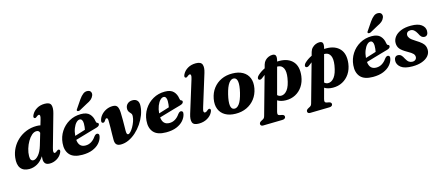

<svg xmlns="http://www.w3.org/2000/svg" viewBox="-60 -1437 5485 2382"><g transform="rotate(-15 2683.0 -246.0)"><path d="M617 -576.5 500.5 -163.5Q490 -126.5 493.5 -112.2Q497 -98 508.5 -98Q520 -98 538.5 -114Q549 -123 556 -124.8Q563 -126.5 570 -123.5Q588.5 -114 569.5 -78Q548 -36.5 505.2 -11.5Q462.5 13.5 415 13.5Q375 13.5 357.2 -6.5Q339.5 -26.5 339.5 -62Q339.5 -79 342 -99.5Q304 -41.5 255 -14Q206 13.5 152.5 13.5Q77 13.5 42 -33Q7 -79.5 18 -169Q25.5 -231.5 55 -287.8Q84.5 -344 132 -387Q179.5 -430 241.2 -454.8Q303 -479.5 375 -479.5Q401.5 -479.5 423.5 -474.5L443.5 -542Q454.5 -578.5 451.5 -592.2Q448.5 -606 437 -606Q425.5 -606 407 -590.5Q396.5 -581.5 389.5 -579.5Q382.5 -577.5 375.5 -581Q357 -590.5 376 -626.5Q398 -668.5 441.5 -694Q485 -719.5 543 -719.5Q609 -719.5 622.2 -681.2Q635.5 -643 617 -576.5ZM188.5 -142.5Q187.5 -107 199 -92.8Q210.5 -78.5 229 -78.5Q260 -78.5 294.8 -118.5Q329.5 -158.5 351.5 -232.5L397 -385.5Q390.5 -417.5 356 -417.5Q325 -417.5 295.5 -391.8Q266 -366 242 -324.5Q218 -283 203.5 -235Q189 -187 188.5 -142.5Z M1096 -146.5Q1086 -105 1053.8 -68.5Q1021.5 -32 966.2 -9.2Q911 13.5 832.5 13.5Q720 13.5 671.8 -41.5Q623.5 -96.5 632 -190.5Q639 -271 681.2 -336.5Q723.5 -402 791.5 -440.8Q859.5 -479.5 944 -479.5Q1019 -479.5 1054.2 -442.2Q1089.5 -405 1096.5 -350Q1098 -339.5 1101.8 -331.8Q1105.5 -324 1112.5 -322Q1128 -318 1128 -303Q1128 -292.5 1119 -282.8Q1110 -273 1086.5 -266Q1057 -258 1008 -243.8Q959 -229.5 904.8 -213.8Q850.5 -198 806.5 -185Q815.5 -88 902 -88Q942.5 -88 976.2 -109.2Q1010 -130.5 1033.5 -165.5Q1046.5 -181.5 1055.5 -187Q1064.5 -192.5 1075 -192.5Q1087.5 -192 1094.8 -181.2Q1102 -170.5 1096 -146.5ZM912 -419Q889.5 -419 867 -395.8Q844.5 -372.5 828 -331.2Q811.5 -290 807 -236.5Q840.5 -246.5 877.5 -258Q914.5 -269.5 942.5 -278.5Q950 -312 950.5 -357Q950.5 -385.5 940.5 -402.2Q930.5 -419 912 -419ZM986.5 -659Q1013 -697 1040.5 -718Q1068 -739 1101 -734.5Q1130 -731 1139.5 -709.5Q1149 -688 1139 -664.5Q1128.5 -638 1106.5 -619.5Q1084.5 -601 1047.5 -584L944.5 -527.5Q934.5 -523.5 924.5 -523.8Q914.5 -524 910.5 -529.5Q905 -536.5 909 -544.5Q913 -552.5 920 -561Z M1253.5 -64Q1253 -95 1254 -137Q1255 -179 1255.8 -224.5Q1256.5 -270 1255.5 -312Q1255 -332 1250.5 -339.5Q1246 -347 1238 -347Q1224.5 -347 1215 -328Q1206.5 -314 1200 -309Q1193.5 -304 1185 -304Q1174 -304 1168.2 -312Q1162.5 -320 1166 -337Q1173.5 -373 1199.8 -404Q1226 -435 1265.2 -454.2Q1304.5 -473.5 1351 -473.5Q1393.5 -473.5 1409.2 -447.8Q1425 -422 1427 -368Q1428.5 -320.5 1428.5 -274Q1428.5 -227.5 1427.8 -190.5Q1427 -153.5 1427 -133.5Q1427.5 -105.5 1432.8 -95.8Q1438 -86 1448 -86Q1461 -86 1479.2 -105.2Q1497.5 -124.5 1515 -155Q1532.5 -185.5 1545 -220.2Q1557.5 -255 1559 -286Q1560.5 -305 1556 -314.8Q1551.5 -324.5 1539.5 -337Q1526.5 -350 1520 -364.5Q1513.5 -379 1515 -400Q1517 -434.5 1542 -457Q1567 -479.5 1606.5 -479.5Q1646.5 -479.5 1667.2 -455.5Q1688 -431.5 1685 -384Q1682 -329 1660.8 -272.8Q1639.5 -216.5 1604.5 -165.2Q1569.5 -114 1525 -73.8Q1480.5 -33.5 1430 -10Q1379.5 13.5 1327.5 13.5Q1291 13.5 1272.5 -4.5Q1254 -22.5 1253.5 -64Z M2173.5 -146.5Q2163.5 -105 2131.2 -68.5Q2099 -32 2043.8 -9.2Q1988.5 13.5 1910 13.5Q1797.5 13.5 1749.2 -41.5Q1701 -96.5 1709.5 -190.5Q1716.5 -271 1758.8 -336.5Q1801 -402 1869 -440.8Q1937 -479.5 2021.5 -479.5Q2096.5 -479.5 2131.8 -442.2Q2167 -405 2174 -350Q2175.5 -339.5 2179.2 -331.8Q2183 -324 2190 -322Q2205.5 -318 2205.5 -303Q2205.5 -292.5 2196.5 -282.8Q2187.5 -273 2164 -266Q2134.5 -258 2085.5 -243.8Q2036.5 -229.5 1982.2 -213.8Q1928 -198 1884 -185Q1893 -88 1979.5 -88Q2020 -88 2053.8 -109.2Q2087.5 -130.5 2111 -165.5Q2124 -181.5 2133 -187Q2142 -192.5 2152.5 -192.5Q2165 -192 2172.2 -181.2Q2179.5 -170.5 2173.5 -146.5ZM1989.5 -419Q1967 -419 1944.5 -395.8Q1922 -372.5 1905.5 -331.2Q1889 -290 1884.5 -236.5Q1918 -246.5 1955 -258Q1992 -269.5 2020 -278.5Q2027.5 -312 2028 -357Q2028 -385.5 2018 -402.2Q2008 -419 1989.5 -419Z M2557.5 -576.5 2431 -167Q2418.5 -128.5 2422 -114.5Q2425.5 -100.5 2438 -100.5Q2456 -100.5 2475.5 -120Q2486 -128.5 2492.5 -130.2Q2499 -132 2506 -129Q2525 -120 2507 -84Q2486.5 -41.5 2439 -14Q2391.5 13.5 2329 13.5Q2262 13.5 2247.8 -24.8Q2233.5 -63 2255 -131.5L2382 -542Q2393.5 -578.5 2390.2 -592.2Q2387 -606 2376 -606Q2364 -606 2346 -590.5Q2335 -581.5 2328 -579.5Q2321 -577.5 2314.5 -581Q2296 -590.5 2314.5 -626.5Q2336.5 -668.5 2380.8 -694Q2425 -719.5 2483.5 -719.5Q2549.5 -719.5 2563.8 -681Q2578 -642.5 2557.5 -576.5Z M2888 -480Q2967 -479.5 3021 -449Q3075 -418.5 3097.8 -362.5Q3120.5 -306.5 3106.5 -230Q3092.5 -155 3050.2 -100Q3008 -45 2944.5 -15.2Q2881 14.5 2802.5 13.5Q2724 13 2670.5 -17.8Q2617 -48.5 2594.2 -104.5Q2571.5 -160.5 2585.5 -236.5Q2599.5 -312 2641.5 -367Q2683.5 -422 2746.8 -451.5Q2810 -481 2888 -480ZM2797.5 -51.5Q2834 -45.5 2865.5 -87.2Q2897 -129 2920 -224.5Q2962.5 -404 2893.5 -415.5Q2857.5 -421 2826.2 -379.2Q2795 -337.5 2772 -242Q2729.5 -63 2797.5 -51.5Z M3230 -327Q3218 -317.5 3205.2 -316.2Q3192.5 -315 3185 -323.5Q3177.5 -332.5 3182.2 -347.2Q3187 -362 3202.5 -376Q3242 -413 3294 -437.5L3306.5 -483.5Q3315 -513.5 3335 -534Q3355 -554.5 3380 -564.5Q3405 -574.5 3428 -574.5Q3461.5 -574.5 3470.2 -553Q3479 -531.5 3467 -487L3465 -479Q3480.5 -479.5 3496.5 -479.5Q3607 -478 3665.5 -413.5Q3724 -349 3708.5 -226.5Q3698.5 -152.5 3662.2 -98.2Q3626 -44 3570.5 -14.8Q3515 14.5 3447 13.5Q3414 13 3387 5.8Q3360 -1.5 3340.5 -14.5L3304 120.5Q3297.5 144 3301.5 155.5Q3305.5 167 3323.5 171L3352 176.5Q3382.5 183 3382.5 206.5Q3383 220 3371.2 228.8Q3359.5 237.5 3341 237.5L3091.5 242.5Q3077 243 3068 235.5Q3059 228 3059 216Q3059 204.5 3066 195.8Q3073 187 3091.5 177.5Q3112.5 168 3121 159.2Q3129.5 150.5 3134.5 132L3272 -359Q3250.5 -344.5 3230 -327ZM3403.5 -56.5Q3448 -55 3484 -101Q3520 -147 3536.5 -249.5Q3549 -330 3528.5 -371.8Q3508 -413.5 3465 -417Q3457 -418 3448.5 -418L3357 -77Q3376.5 -57.5 3403.5 -56.5Z M3833.5 -327Q3821.5 -317.5 3808.8 -316.2Q3796 -315 3788.5 -323.5Q3781 -332.5 3785.8 -347.2Q3790.5 -362 3806 -376Q3845.5 -413 3897.5 -437.5L3910 -483.5Q3918.5 -513.5 3938.5 -534Q3958.5 -554.5 3983.5 -564.5Q4008.5 -574.5 4031.5 -574.5Q4065 -574.5 4073.8 -553Q4082.5 -531.5 4070.5 -487L4068.5 -479Q4084 -479.5 4100 -479.5Q4210.5 -478 4269 -413.5Q4327.5 -349 4312 -226.5Q4302 -152.5 4265.8 -98.2Q4229.5 -44 4174 -14.8Q4118.5 14.5 4050.5 13.5Q4017.5 13 3990.5 5.8Q3963.5 -1.5 3944 -14.5L3907.5 120.5Q3901 144 3905 155.5Q3909 167 3927 171L3955.5 176.5Q3986 183 3986 206.5Q3986.5 220 3974.8 228.8Q3963 237.5 3944.5 237.5L3695 242.5Q3680.5 243 3671.5 235.5Q3662.5 228 3662.5 216Q3662.5 204.5 3669.5 195.8Q3676.5 187 3695 177.5Q3716 168 3724.5 159.2Q3733 150.5 3738 132L3875.5 -359Q3854 -344.5 3833.5 -327ZM4007 -56.5Q4051.5 -55 4087.5 -101Q4123.5 -147 4140 -249.5Q4152.5 -330 4132 -371.8Q4111.5 -413.5 4068.5 -417Q4060.5 -418 4052 -418L3960.5 -77Q3980 -57.5 4007 -56.5Z M4830 -146.5Q4820 -105 4787.8 -68.5Q4755.5 -32 4700.2 -9.2Q4645 13.5 4566.5 13.5Q4454 13.5 4405.8 -41.5Q4357.5 -96.5 4366 -190.5Q4373 -271 4415.2 -336.5Q4457.5 -402 4525.5 -440.8Q4593.5 -479.5 4678 -479.5Q4753 -479.5 4788.2 -442.2Q4823.5 -405 4830.5 -350Q4832 -339.5 4835.8 -331.8Q4839.5 -324 4846.5 -322Q4862 -318 4862 -303Q4862 -292.5 4853 -282.8Q4844 -273 4820.5 -266Q4791 -258 4742 -243.8Q4693 -229.5 4638.8 -213.8Q4584.5 -198 4540.5 -185Q4549.5 -88 4636 -88Q4676.5 -88 4710.2 -109.2Q4744 -130.5 4767.5 -165.5Q4780.5 -181.5 4789.5 -187Q4798.5 -192.5 4809 -192.5Q4821.5 -192 4828.8 -181.2Q4836 -170.5 4830 -146.5ZM4646 -419Q4623.5 -419 4601 -395.8Q4578.5 -372.5 4562 -331.2Q4545.5 -290 4541 -236.5Q4574.5 -246.5 4611.5 -258Q4648.5 -269.5 4676.5 -278.5Q4684 -312 4684.5 -357Q4684.5 -385.5 4674.5 -402.2Q4664.5 -419 4646 -419ZM4720.5 -659Q4747 -697 4774.5 -718Q4802 -739 4835 -734.5Q4864 -731 4873.5 -709.5Q4883 -688 4873 -664.5Q4862.5 -638 4840.5 -619.5Q4818.5 -601 4781.5 -584L4678.5 -527.5Q4668.5 -523.5 4658.5 -523.8Q4648.5 -524 4644.5 -529.5Q4639 -536.5 4643 -544.5Q4647 -552.5 4654 -561Z M5087.5 -42.5Q5112.5 -42.5 5127.2 -56Q5142 -69.5 5142 -90.5Q5142 -112.5 5125.8 -130.8Q5109.5 -149 5055.5 -179Q4994 -213.5 4969 -244.2Q4944 -275 4944 -320Q4944 -363 4971.8 -399.2Q4999.5 -435.5 5052.8 -457.5Q5106 -479.5 5182.5 -479.5Q5272 -479.5 5315.8 -447Q5359.5 -414.5 5360 -366Q5360 -334.5 5347.2 -318Q5334.5 -301.5 5311.5 -301.5Q5290.5 -301.5 5274.8 -315Q5259 -328.5 5243 -363.5Q5226.5 -394.5 5207.2 -410.2Q5188 -426 5162 -426Q5137 -426 5122.5 -413Q5108 -400 5108 -377.5Q5108 -357 5124.5 -335.8Q5141 -314.5 5194.5 -281.5Q5239.5 -254 5264 -232Q5288.5 -210 5298 -187.5Q5307.5 -165 5307.5 -136.5Q5307.5 -92.5 5278.5 -58.8Q5249.5 -25 5197 -5.8Q5144.5 13.5 5073.5 13.5Q4973 13.5 4927.2 -22.2Q4881.5 -58 4882 -106.5Q4882.5 -134.5 4895.5 -151Q4908.5 -167.5 4930.5 -167.5Q4956 -167.5 4973 -151.8Q4990 -136 5005.5 -103.5Q5024 -69 5043.5 -55.8Q5063 -42.5 5087.5 -42.5Z"/></g></svg>

Font: Fraunces 9pt
Style: Bold Italic
Weight: 700
Italic angle: -16°
Version: Version 1.000;[b76b70a41]